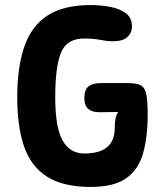

<svg xmlns="http://www.w3.org/2000/svg" viewBox="-20 -731 653 758"><path d="M338 7Q230 7 166.5 -33Q103 -73 75.5 -151.5Q48 -230 48 -347Q48 -464 75.5 -545.5Q103 -627 166.5 -669Q230 -711 338 -711Q377 -711 414.5 -704Q452 -697 476.5 -679Q501 -661 501 -627Q501 -602 483 -585Q465 -568 425 -568Q403 -568 376 -573.5Q349 -579 313 -579Q243 -579 220.5 -522.5Q198 -466 198 -347Q198 -228 227 -176.5Q256 -125 313 -125Q433 -125 433 -226Q433 -272 447 -289L377 -288Q346 -287 329.5 -300Q313 -313 313 -345Q313 -377 329.5 -390Q346 -403 377 -403H483Q518 -403 535 -394.5Q552 -386 557.5 -359.5Q563 -333 563 -280Q563 -187 544 -123Q525 -59 476.5 -26Q428 7 338 7Z"/></svg>

Font: Madimi One
Style: Regular
Weight: 400
Designer: Taurai Valerie Mtake, Mirko Velimirovic
Foundry: TaVaTake
Version: Version 1.000; ttfautohint (v1.8.4.7-5d5b)